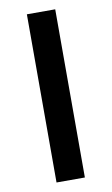

<svg xmlns="http://www.w3.org/2000/svg" viewBox="-82 -743 458 787"><g transform="rotate(-10 147.5 -350.0)"><path d="M88 -700H206V0H88Z"/></g></svg>

Font: KoHo SemiBold
Style: Regular
Weight: 600
Designer: Cadson Demak & Katatrad Team
Foundry: Cadson Demak Co.,Ltd.
Version: Version 1.000; ttfautohint (v1.6)